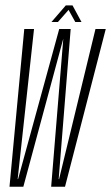

<svg xmlns="http://www.w3.org/2000/svg" viewBox="-20 -708 421 728"><path d="M16 0H68.5L220 -561.5L174 0H226.5L381 -598H342L204 -29H202.5L248 -598H204.5L48.5 -29H47L109 -598H72ZM175 -624.5H199.5L240 -670.5L265.5 -624.5H289L255 -687.5H229.5Z"/></svg>

Font: Anybody ExtraCondensed ExtraLight
Style: Italic
Weight: 250
Width: 2
Italic angle: -10°
Version: Version 1.113;gftools[0.9.25]